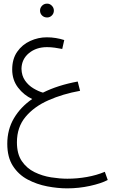

<svg xmlns="http://www.w3.org/2000/svg" viewBox="-20 -764 642 1055"><path d="M349 271Q297 271 239.5 260Q182 249 132 222.5Q82 196 51 148Q20 100 20 26Q20 -52 56.5 -114Q93 -176 157 -220Q111 -241 79 -283Q47 -325 47 -382Q47 -440 74.5 -479.5Q102 -519 146 -539Q190 -559 237 -559Q263 -559 287 -555Q311 -551 333 -544L322 -495Q302 -499 280.5 -502Q259 -505 238 -505Q179 -505 139 -472Q99 -439 98 -386Q99 -348 117.5 -321.5Q136 -295 163.5 -278.5Q191 -262 216 -255Q298 -296 407 -316L420 -265Q325 -248 246 -213Q167 -178 120 -121.5Q73 -65 73 18Q73 82 100 121.5Q127 161 170 182Q213 203 261 210.5Q309 218 350 218Q404 218 457.5 208.5Q511 199 556 180L572 225Q536 244 474.5 257.5Q413 271 349 271ZM239 -668Q222 -668 211 -679Q200 -690 200 -706Q200 -721 211 -732.5Q222 -744 239 -744Q254 -744 265 -732.5Q276 -721 276 -706Q276 -690 265 -679Q254 -668 239 -668Z"/></svg>

Font: Noto Sans Arabic UI Lt
Style: Regular
Weight: 300
Designer: Monotype Design Team, Nadine Chahine and Nizar Qandah
Foundry: Monotype Imaging Inc.
Version: Version 2.010; ttfautohint (v1.8.4.7-5d5b)